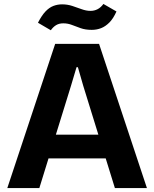

<svg xmlns="http://www.w3.org/2000/svg" viewBox="-20 -951 781 971"><path d="M17 0 259 -729H481L723 0H561L401 -517L374 -611H367L339 -517L179 0ZM214 -150 246 -270H494L526 -150ZM444 -800Q412 -800 388 -808.5Q364 -817 343.5 -825Q323 -833 300 -833Q279 -833 264 -824Q249 -815 237 -798L172 -836Q191 -873 210 -893Q229 -913 250 -921Q271 -929 294 -929Q321 -929 345.5 -921Q370 -913 393 -904.5Q416 -896 438 -896Q457 -896 473.5 -904.5Q490 -913 503 -931L569 -893Q553 -857 533 -837Q513 -817 491 -808.5Q469 -800 444 -800Z"/></svg>

Font: Mona Sans ExtraLight
Style: Bold
Weight: 700
Version: Version 2.000